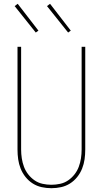

<svg xmlns="http://www.w3.org/2000/svg" viewBox="-20 -981 540 1009"><path d="M250 8Q224 8 199 2.5Q174 -3 152.5 -16.5Q131 -30 114.5 -50.5Q98 -71 88.5 -95Q79 -119 75.5 -144Q72 -169 72 -195V-735H91V-195Q91 -172 94.5 -149Q98 -126 106 -104.5Q114 -83 128.5 -64.5Q143 -46 162 -33Q181 -20 204 -15Q227 -10 250 -10Q273 -10 296 -15Q319 -20 338 -33Q357 -46 371.5 -64.5Q386 -83 394 -104.5Q402 -126 405.5 -149Q409 -172 409 -195V-735H428V-195Q428 -169 424.5 -144Q421 -119 411.5 -95Q402 -71 385.5 -50.5Q369 -30 347.5 -16.5Q326 -3 301 2.5Q276 8 250 8ZM338 -810 227 -949 243 -961 352 -820ZM168 -810 57 -949 73 -961 182 -820Z"/></svg>

Font: Iosevka SS18 Thin
Style: Regular
Weight: 100
Monospace: yes
Designer: Belleve Invis
Foundry: Belleve Invis
Version: Version 25.1.1; ttfautohint (v1.8.4)